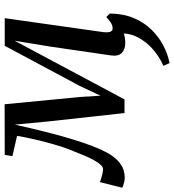

<svg xmlns="http://www.w3.org/2000/svg" viewBox="-8 -600 789 872"><g transform="rotate(-90 387.0 -163.5)"><path d="M628 10.5Q600.5 10.5 583.5 -5.2Q566.5 -21 572 -56.5L613 -337.5L638.5 -492L560 -345L372 7H310L272 -339L257.5 -491Q240.5 -414.5 224.2 -350Q208 -285.5 192 -233Q176 -180.5 160.5 -140Q145 -99.5 129.5 -71Q108.5 -33 80.8 -12.5Q53 8 17 8Q9 8 -1 6Q-11 4 -19 1.2Q-27 -1.5 -29 -3.5L-3.5 -105.5Q0 -103 11.2 -99.5Q22.5 -96 35.5 -93.2Q48.5 -90.5 55 -90.5Q65 -90.5 75.5 -102Q86 -113.5 96.5 -132.8Q107 -152 117 -175.2Q127 -198.5 135.5 -221.5Q145.5 -243.5 155.8 -275Q166 -306.5 175.8 -342.5Q185.5 -378.5 193.5 -414.5Q201.5 -450.5 206.5 -481L114.5 -502L120 -537L350 -537.5L383 -196L389 -102L433 -196L615.5 -537H741L677.5 -88.5Q676.5 -78 677 -68.5Q677.5 -59 681.8 -53Q686 -47 694.5 -47Q707.5 -47 720.5 -55.2Q733.5 -63.5 746 -76L762 -60Q756 -52 743.5 -40.2Q731 -28.5 713.8 -16.8Q696.5 -5 674.8 2.8Q653 10.5 628 10.5ZM762 -60Q761.5 1 741.8 48.2Q722 95.5 689.2 129Q656.5 162.5 616.8 183.2Q577 204 537 211.5L524.5 183.5Q564 166.5 598.5 137Q633 107.5 654 67.2Q675 27 672 -23.5Z"/></g></svg>

Font: Merriweather 60pt
Style: Italic
Weight: 400
Italic angle: -7.8°
Version: Version 2.101